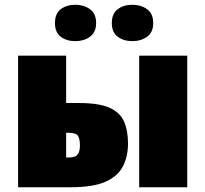

<svg xmlns="http://www.w3.org/2000/svg" viewBox="-20 -787 863 807"><path d="M56 0V-553H258V-354H312Q396 -354 440.5 -334Q485 -314 501.5 -276Q518 -238 518 -184Q518 -129 496.5 -87.5Q475 -46 423 -23Q371 0 277 0ZM268 -125Q297 -125 306.5 -138Q316 -151 316 -175Q316 -201 308.5 -215Q301 -229 266 -229H258V-125ZM565 0V-553H767V0ZM211 -690Q211 -730 235.5 -748.5Q260 -767 297 -767Q332 -767 358 -748.5Q384 -730 384 -690Q384 -651 358 -632.5Q332 -614 297 -614Q260 -614 235.5 -632.5Q211 -651 211 -690ZM450 -690Q450 -730 475 -748.5Q500 -767 537 -767Q572 -767 598 -748.5Q624 -730 624 -690Q624 -651 598 -632.5Q572 -614 537 -614Q500 -614 475 -632.5Q450 -651 450 -690Z"/></svg>

Font: Noto Sans Display Black
Style: Regular
Weight: 900
Designer: Monotype Design Team
Foundry: Monotype Imaging Inc.
Version: Version 2.003